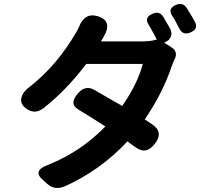

<svg xmlns="http://www.w3.org/2000/svg" viewBox="-20 -865 996 955"><path d="M218 52 193 30Q139 -17 222 -46Q384 -112 504 -236Q443 -276 375 -317Q345 -334 345 -355Q345 -375 369 -402Q404 -441 445 -420Q488 -396 588 -338Q666 -451 690 -547H549H409Q311 -417 194 -325Q151 -294 109 -326Q78 -349 87 -381Q95 -410 130 -435Q264 -541 357 -701Q363 -710 372 -729Q401 -805 467 -784Q543 -761 494 -679Q486 -665 483 -660L482 -659H683Q727 -659 760 -668Q748 -693 720 -741Q695 -779 740 -797Q773 -811 791 -783Q806 -758 826 -723Q837 -702 830 -683Q823 -664 799 -654L796 -653L834 -629Q849 -620 853.5 -605Q858 -590 850.5 -575Q843 -560 835 -538Q789 -401 700 -271Q704 -268 712 -263Q729 -252 736 -247Q795 -208 751 -151Q728 -121 703.5 -117Q679 -113 649 -136Q642 -142 627 -152Q618 -159 614 -162Q480 -18 302 62Q253 82 218 52ZM872 -723Q860 -745 854 -757Q852 -762 846.5 -771Q841 -780 838 -784Q811 -822 856 -841Q890 -854 908 -826Q936 -783 950 -755Q968 -721 928 -704Q890 -687 872 -723Z"/></svg>

Font: GenSenRounded JP B
Style: Regular
Weight: 700
Version: Version 1.501;PS 1;hotconv 16.6.51;makeotf.lib2.5.65220